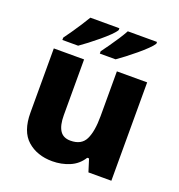

<svg xmlns="http://www.w3.org/2000/svg" viewBox="-138 -882 940 1007"><g transform="rotate(20 331.5 -378.0)"><path d="M591 -549V0H463L441 -70H431Q405 -28 360 -9Q315 10 264 10Q179 10 124.5 -38Q70 -86 70 -191V-549H239V-238Q239 -182 257.5 -153Q276 -124 317 -124Q378 -124 400 -169Q422 -214 422 -299V-549ZM567 -756Q559 -743 538.5 -723Q518 -703 491.5 -681Q465 -659 439 -639Q413 -619 394 -606H306V-619Q320 -638 338.5 -664Q357 -690 374.5 -717Q392 -744 404 -766H567ZM357 -756Q350 -743 329.5 -723Q309 -703 282.5 -681Q256 -659 230 -639Q204 -619 185 -606H97V-619Q111 -638 129 -664Q147 -690 164.5 -717Q182 -744 195 -766H357Z"/></g></svg>

Font: Noto Sans Gurmukhi UI ExtraBold
Style: Regular
Weight: 800
Designer: Jelle Bosma - Monotype Design Team
Foundry: Monotype Imaging Inc.
Version: Version 2.004; ttfautohint (v1.8.4.7-5d5b)